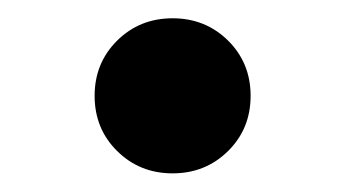

<svg xmlns="http://www.w3.org/2000/svg" viewBox="-20 -576 374 208"><path d="M167 -388.2Q131.3 -388.2 106.9 -412.4Q82.5 -436.5 82.5 -472.2Q82.5 -507.8 106.9 -532Q131.3 -556.2 167 -556.2Q202.6 -556.2 227.1 -532Q251.5 -507.8 251.5 -472.2Q251.5 -436.5 227.1 -412.4Q202.6 -388.2 167 -388.2Z"/></svg>

Font: Inter
Style: Bold
Weight: 700
Designer: Rasmus Andersson
Foundry: rsms
Version: Version 4.001;git-9221beed3